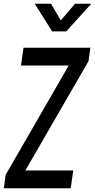

<svg xmlns="http://www.w3.org/2000/svg" viewBox="-24 -1005 507 1025"><path d="M-3.5 0 6 -71.5 365.5 -694.5 385.5 -655H88L101.5 -750H458.5L448.5 -678.5L88.5 -55.5L69 -95H367L353.5 0ZM254.5 -837.5 161.5 -985H248.5L300.5 -896L376.5 -985H463.5L329.5 -837.5Z"/></svg>

Font: Mohave Light Medium
Style: Italic
Weight: 500
Italic angle: -8°
Version: Version 2.003